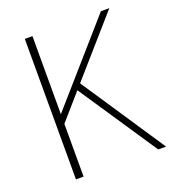

<svg xmlns="http://www.w3.org/2000/svg" viewBox="-129 -799 812 899"><g transform="rotate(-20 277.5 -350.0)"><path d="M506 0 245 -390 134 -263V0H96V-700H134V-311L475 -700H517L268 -416L545 0Z"/></g></svg>

Font: Sarabun Thin
Style: Regular
Weight: 250
Designer: Suppakit Chalermlarp | Katatrad Co.,Ltd.
Foundry: Cadson Demak Co.,Ltd.
Version: Version 1.000; ttfautohint (v1.6)